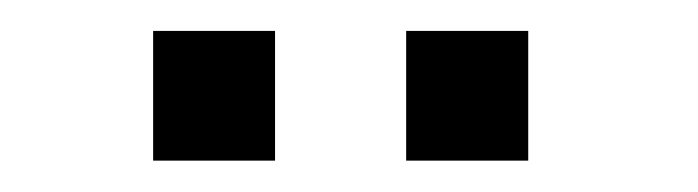

<svg xmlns="http://www.w3.org/2000/svg" viewBox="-20 -680 447 123"><path d="M78.1 -577.1V-660.2H156.2V-577.1ZM240.2 -577.1V-660.2H318.4V-577.1Z"/></svg>

Font: HK Grotesk Light
Style: Regular
Weight: 300
Designer: Alfredo Marco Pradil and Stefan Peev
Foundry: Hanken Design Co.
Version: Version 1.045;PS 001.045;hotconv 1.0.88;makeotf.lib2.5.64775